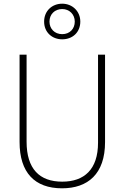

<svg xmlns="http://www.w3.org/2000/svg" viewBox="-20 -1010 674 1040"><path d="M317 -797C373 -797 415 -835 415 -893C415 -949 372 -990 317 -990C262 -990 219 -951 219 -893C219 -834 263 -797 317 -797ZM317 -825C275 -825 248 -855 248 -893C248 -932 276 -961 317 -961C356 -961 385 -932 385 -893C385 -854 358 -825 317 -825ZM549 -240V-714H511V-237C511 -92 436 -26 317 -26C194 -26 124 -95 124 -243V-714H86V-241C86 -75 168 10 316 10C456 10 549 -68 549 -240Z"/></svg>

Font: Noto Sans Thai SemCond ExtLt
Style: Regular
Weight: 200
Width: 4
Designer: Monotype Design Team
Foundry: Monotype Imaging Inc.
Version: Version 2.002